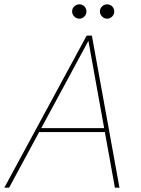

<svg xmlns="http://www.w3.org/2000/svg" viewBox="-28 -864 649 884"><path d="M-8 0 371 -700H395L522 0H501L379 -676L14 0ZM136 -256 149 -274H465L470 -256ZM337 -778Q324 -778 314 -788Q304 -798 304 -811Q304 -825 314 -834.5Q324 -844 337 -844Q351 -844 360.5 -834.5Q370 -825 370 -811Q370 -798 360.5 -788Q351 -778 337 -778ZM465 -778Q452 -778 442 -788Q432 -798 432 -811Q432 -825 442 -834.5Q452 -844 465 -844Q479 -844 488.5 -834.5Q498 -825 498 -811Q498 -798 488.5 -788Q479 -778 465 -778Z"/></svg>

Font: DM Sans 24pt Thin
Style: Italic
Weight: 250
Italic angle: -10°
Designer: Colophon Foundry, Jonny Pinhorn
Foundry: Colophon Foundry
Version: Version 4.004;gftools[0.9.30]